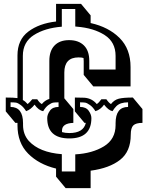

<svg xmlns="http://www.w3.org/2000/svg" viewBox="-20 -820 777 1000"><path d="M484 -278Q495 -285 508 -303H534Q547 -284 558 -278Q575 -300 599 -306Q623 -312 672 -312L722 -252V-180Q688 -180 674.5 -167Q661 -154 661 -118Q661 -31 605.5 12.5Q550 56 452 69V160H322L272 100V58Q182 36 126.5 -20Q71 -76 71 -168V-180H60L10 -240V-312Q53 -312 71 -309V-531Q71 -613 127.5 -655.5Q184 -698 272 -708V-800H402L452 -740V-700Q546 -679 603 -622Q660 -565 660 -471V-370H466L416 -430V-502L415 -518Q406 -521 389 -521Q315 -521 315 -442V-308L362 -252V-180Q303 -178 303 -140V-132Q319 -127 341 -127Q415 -127 427 -180H420L370 -240V-312Q404 -312 420 -311Q459 -308 484 -278ZM381 -681 372 -682V-773H302V-681Q214 -674 156.5 -637.5Q99 -601 99 -529V-299Q112 -292 124 -278Q134 -286 148 -303H174Q186 -284 198 -278Q213 -297 237 -305V-503Q237 -555 264 -583Q291 -611 340 -611Q389 -611 417 -583.5Q445 -556 445 -503V-458H582V-529Q582 -601 525 -637.5Q468 -674 381 -681ZM302 73H372V-16Q461 -21 521.5 -58Q582 -95 582 -169V-178Q582 -263 647 -263V-287Q606 -287 586 -267Q576 -257 566 -241Q545 -245 522 -275Q504 -249 477 -241Q464 -262 448.5 -273Q433 -284 423.5 -285.5Q414 -287 397 -287V-263Q428 -263 442 -243Q456 -223 456 -205Q456 -99 341 -99Q226 -99 226 -205Q226 -224 240 -243.5Q254 -263 285 -263V-287Q267 -287 257.5 -285.5Q248 -284 233 -273.5Q218 -263 205 -241Q181 -245 160 -275Q140 -249 116 -241Q103 -262 88 -273Q73 -284 63 -285.5Q53 -287 35 -287V-263Q100 -263 100 -178V-169Q100 -120 130 -86Q185 -26 302 -17Z"/></svg>

Font: Ewert
Style: Regular
Weight: 400
Designer: Johan Kallas, Mihkel Virkus
Foundry: Johan Kallas, Mihkel Virkus
Version: Version 1.001